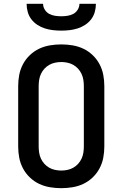

<svg xmlns="http://www.w3.org/2000/svg" viewBox="-20 -975 640 1003"><path d="M300 8Q270 8 240.5 3Q211 -2 184.5 -14.5Q158 -27 136 -48Q114 -69 100 -95.5Q86 -122 80.5 -151Q75 -180 75 -210V-525Q75 -555 80.5 -584Q86 -613 100 -639.5Q114 -666 136 -687Q158 -708 184.5 -720.5Q211 -733 240.5 -738Q270 -743 300 -743Q330 -743 359.5 -738Q389 -733 415.5 -720.5Q442 -708 464 -687Q486 -666 500 -639.5Q514 -613 519.5 -584Q525 -555 525 -525V-210Q525 -180 519.5 -151Q514 -122 500 -95.5Q486 -69 464 -48Q442 -27 415.5 -14.5Q389 -2 359.5 3Q330 8 300 8ZM300 -84Q316 -84 332.5 -87.5Q349 -91 363 -99Q377 -107 388 -119Q399 -131 406 -146Q413 -161 415.5 -177.5Q418 -194 418 -210V-525Q418 -541 415.5 -557.5Q413 -574 406 -589Q399 -604 388 -616Q377 -628 363 -636Q349 -644 332.5 -647.5Q316 -651 300 -651Q284 -651 267.5 -647.5Q251 -644 237 -636Q223 -628 212 -616Q201 -604 194 -589Q187 -574 184.5 -557.5Q182 -541 182 -525V-210Q182 -194 184.5 -177.5Q187 -161 194 -146Q201 -131 212 -119Q223 -107 237 -99Q251 -91 267.5 -87.5Q284 -84 300 -84ZM300 -815Q278 -815 256.5 -817.5Q235 -820 214.5 -826.5Q194 -833 175.5 -845Q157 -857 144 -874Q131 -891 125 -912Q119 -933 119 -955H205Q205 -939 214 -924.5Q223 -910 237 -902.5Q251 -895 267.5 -892.5Q284 -890 300 -890Q316 -890 332.5 -892.5Q349 -895 363 -902.5Q377 -910 386 -924.5Q395 -939 395 -955H481Q481 -933 475 -912Q469 -891 456 -874Q443 -857 424.5 -845Q406 -833 385.5 -826.5Q365 -820 343.5 -817.5Q322 -815 300 -815Z"/></svg>

Font: Iosevka SS04 Semibold Extended
Style: Regular
Weight: 600
Width: 7
Monospace: yes
Designer: Belleve Invis
Foundry: Belleve Invis
Version: Version 19.0.0; ttfautohint (v1.8.4)